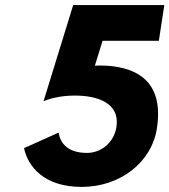

<svg xmlns="http://www.w3.org/2000/svg" viewBox="-20 -718 665 754"><path d="M74.3 -136.2C89.8 -64.8 151.4 16 301 16C451.4 16 575.7 -80 596.3 -214.3C626.1 -409 504.7 -460 372.2 -460.8C365.4 -460.8 358.5 -460 352.5 -460L382.8 -557.8H603.8L625.3 -698H267.4L151 -320.6C173.7 -330 215.6 -342.7 274.2 -342.7C365.2 -342.7 451.5 -312.1 437.3 -219.5C428.2 -160 379.2 -117.5 321.4 -117.5C248.3 -117.5 216.5 -154 210.3 -197.3Z"/></svg>

Font: Sztylet
Style: BdObl
Weight: 700
Foundry: Cannot Into Space Fonts, PlusOne Fonts
Version: Version 0.12